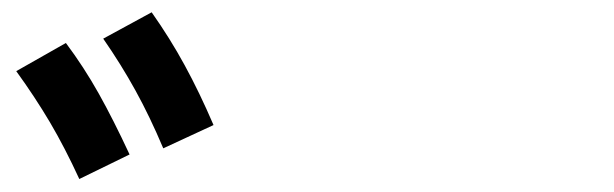

<svg xmlns="http://www.w3.org/2000/svg" viewBox="-20 -838 978 306"><path d="M5.9 -724.6 85 -769.5Q113.8 -731 137.2 -689.2Q160.6 -647.5 186.5 -591.8L106.4 -552.7Q83.5 -602.5 59.6 -643.1Q35.6 -683.6 5.9 -724.6ZM144.5 -776.4 221.7 -818.4Q251 -776.9 274.4 -733.9Q297.9 -690.9 320.3 -638.7L240.2 -601.6Q218.8 -652.3 196 -693.6Q173.3 -734.9 144.5 -776.4Z"/></svg>

Font: Pretendard
Style: Bold
Weight: 700
Designer: Base glyphs from Inter by Rasmus Andersson; Hangeul glyphs from Noto Sans CJK(Source Han Sans) by Jang Soo-young and Kan
Foundry: Kil Hyung-jin
Version: Version 1.309